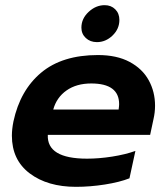

<svg xmlns="http://www.w3.org/2000/svg" viewBox="-20 -708 644 743"><path d="M295 -601Q295 -636 323 -662Q351 -688 385 -688Q410 -688 426 -672Q442 -656 442 -631Q442 -596 415.5 -570.5Q389 -545 355 -545Q329 -545 312 -561Q295 -577 295 -601ZM26 -183Q26 -208 32 -238Q58 -359 139.5 -427Q221 -495 359 -495Q432 -495 481.5 -468.5Q531 -442 555.5 -397.5Q580 -353 580 -299Q580 -273 574 -247L561 -186H165Q161 -94 317 -94Q363 -94 414 -102Q465 -110 504 -124L481 -18Q443 -3 386 6Q329 15 274 15Q164 15 95 -37Q26 -89 26 -183ZM439 -284Q441 -298 441 -305Q441 -385 333 -385Q276 -385 237.5 -358Q199 -331 186 -284Z"/></svg>

Font: Prompt SemiBold
Style: Italic
Weight: 600
Italic angle: -12°
Designer: Katatrad Team
Foundry: CadsonDemak
Version: Version 1.001